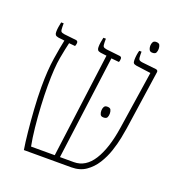

<svg xmlns="http://www.w3.org/2000/svg" viewBox="-129 -826 879 936"><g transform="rotate(20 310.0 -358.0)"><path d="M97 0Q91 -36 85.5 -90Q80 -144 76 -204.5Q72 -265 72 -318Q72 -406 82 -469Q92 -532 100 -569L67 -573Q56 -575 52 -580Q48 -585 48 -595Q48 -608 50 -620.5Q52 -633 55 -647H68V-629Q68 -610 72 -605Q76 -600 90 -598L153 -591Q162 -589 162 -580Q162 -574 160.5 -569.5Q159 -565 158 -562L126 -565Q119 -537 109 -483Q99 -429 99 -334Q99 -285 102 -229.5Q105 -174 110.5 -121.5Q116 -69 124 -28H247L318 -570L286 -574Q275 -576 271 -581Q267 -586 267 -596Q267 -609 269 -621Q271 -633 274 -647H287V-629Q287 -611 291 -606Q295 -601 309 -599L380 -591Q389 -589 389 -580Q389 -574 388 -569.5Q387 -565 385 -562L345 -566L274 -28H346Q407 -28 446 -89.5Q485 -151 502 -262L548 -564L473 -574Q461 -576 457 -580.5Q453 -585 453 -597Q453 -610 455 -623.5Q457 -637 460 -647H472V-631Q472 -613 475.5 -607Q479 -601 494 -599L567 -591Q578 -589 577 -579L532 -271Q529 -251 522.5 -218Q516 -185 503.5 -147.5Q491 -110 470 -76.5Q449 -43 418 -21.5Q387 0 343 0ZM386 -310Q386 -321 390.5 -329.5Q395 -338 407 -338Q422 -338 426 -329.5Q430 -321 430 -310Q430 -299 426 -290.5Q422 -282 407 -282Q394 -282 390 -290.5Q386 -299 386 -310ZM523 -660Q511 -660 506.5 -668.5Q502 -677 502 -688Q502 -699 506.5 -707.5Q511 -716 523 -716Q538 -716 542 -707.5Q546 -699 546 -688Q546 -677 542 -668.5Q538 -660 523 -660Z"/></g></svg>

Font: Noto Serif Hebrew SemiCondensed Thin
Style: Regular
Weight: 100
Width: 4
Designer: Monotype Design Team
Foundry: Monotype Imaging Inc.
Version: Version 2.004; ttfautohint (v1.8.4.7-5d5b)